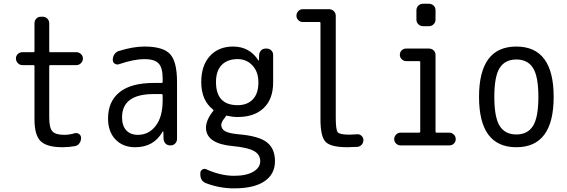

<svg xmlns="http://www.w3.org/2000/svg" viewBox="-20 -780 3040 1030"><path d="M99.6 -430.7Q85.9 -430.7 75.7 -441.4Q65.4 -452.1 65.4 -466.3Q65.4 -480.5 75.7 -490.2Q85.9 -500 99.6 -500H160.2Q165 -500 165 -504.9V-655.3Q165 -669.9 174.8 -680.2Q184.6 -690.4 200.2 -690.4H209Q223.6 -690.4 233.9 -680.2Q244.1 -669.9 244.1 -655.3V-504.9Q244.1 -500 249 -500H389.6Q403.3 -500 414.1 -490.2Q424.8 -480.5 424.8 -466.3Q424.8 -452.1 414.6 -441.4Q404.3 -430.7 389.6 -430.7H249Q244.1 -430.7 244.1 -425.8V-150.4Q244.1 -94.7 260.7 -75.7Q277.3 -56.6 325.2 -56.6Q350.6 -56.6 381.8 -65.4Q394.5 -68.4 404.8 -60.5Q415 -52.7 415 -40Q415 -24.4 406.2 -11.7Q397.5 1 381.8 3.9Q348.6 9.8 315.4 9.8Q231.4 9.8 198.2 -22.5Q165 -54.7 165 -139.6V-425.8Q165 -430.7 160.2 -430.7Z M804.7 -275.4Q634.8 -275.4 634.8 -150.4Q634.8 -105.5 657.2 -81.1Q679.7 -56.6 719.7 -56.6Q778.3 -56.6 815.4 -105Q852.5 -153.3 852.5 -240.2V-269.5Q852.5 -274.4 847.7 -275.4ZM705.1 9.8Q639.6 9.8 599.6 -31.7Q559.6 -73.2 559.6 -144.5Q559.6 -235.4 621.1 -285.2Q682.6 -335 804.7 -335H847.7Q852.5 -335 852.5 -339.8V-360.4Q852.5 -417 830.6 -439.9Q808.6 -462.9 754.9 -462.9Q699.2 -462.9 618.2 -435.5Q606.4 -431.6 595.7 -438.5Q585 -445.3 585 -458V-460Q585 -475.6 594.2 -489.3Q603.5 -502.9 619.1 -506.8Q693.4 -530.3 754.9 -530.3Q854.5 -530.3 892.1 -490.2Q929.7 -450.2 929.7 -339.8V-35.2Q929.7 -20.5 919.9 -10.3Q910.2 0 894.5 0H892.6Q877.9 0 868.2 -9.8Q858.4 -19.5 857.4 -35.2L856.4 -74.2Q856.4 -75.2 855.5 -75.2Q853.5 -75.2 852.5 -74.2Q805.7 9.8 705.1 9.8Z M1254.9 -462.9Q1200.2 -462.9 1169.4 -431.6Q1138.7 -400.4 1138.7 -339.8Q1138.7 -215.8 1254.9 -215.8Q1306.6 -215.8 1336.4 -247.1Q1366.2 -278.3 1366.2 -337.9Q1366.2 -394.5 1334.5 -428.7Q1302.7 -462.9 1254.9 -462.9ZM1088.9 204.1Q1054.7 193.4 1054.7 155.3V148.4Q1054.7 136.7 1064.9 129.9Q1075.2 123 1085.9 127.9Q1164.1 163.1 1235.4 163.1Q1301.8 163.1 1338.9 141.1Q1376 119.1 1376 85Q1376 49.8 1343.8 30.8Q1311.5 11.7 1230.5 3.9Q1085.9 -8.8 1085 -94.7Q1085 -135.7 1123 -183.6L1124 -184.6Q1127 -187.5 1123 -192.4Q1059.6 -241.2 1059.6 -339.8Q1059.6 -428.7 1106 -479.5Q1152.3 -530.3 1230.5 -530.3Q1318.4 -530.3 1366.2 -456.1Q1366.2 -455.1 1368.2 -455.1Q1369.1 -455.1 1369.1 -456.1L1370.1 -485.4Q1371.1 -500 1380.9 -509.8Q1390.6 -519.5 1406.2 -519.5H1410.2Q1424.8 -519.5 1435.1 -509.8Q1445.3 -500 1445.3 -485.4V-337.9Q1445.3 -249 1395 -200.7Q1344.7 -152.3 1254.9 -152.3Q1227.5 -152.3 1197.3 -159.2Q1192.4 -161.1 1190.4 -154.3Q1190.4 -153.3 1184.6 -146.5Q1167 -125 1167 -110.4Q1167 -87.9 1187.5 -76.2Q1208 -64.5 1259.8 -59.6Q1367.2 -50.8 1411.1 -17.1Q1455.1 16.6 1455.1 85Q1455.1 154.3 1398.9 192.4Q1342.8 230.5 1235.4 230.5Q1159.2 230.5 1088.9 204.1Z M1603.5 -662.1Q1589.8 -662.1 1580.1 -671.9Q1570.3 -681.6 1570.3 -695.8Q1570.3 -710 1580.1 -720.2Q1589.8 -730.5 1603.5 -730.5H1746.1Q1760.7 -730.5 1771 -720.2Q1781.2 -710 1781.2 -695.3V-150.4Q1781.2 -84 1791.5 -70.8Q1801.8 -57.6 1855.5 -57.6Q1867.2 -57.6 1894.5 -59.6Q1908.2 -61.5 1918.9 -51.8Q1929.7 -42 1929.7 -29.3Q1929.7 -14.6 1920.4 -3.9Q1911.1 6.8 1896.5 7.8Q1862.3 9.8 1844.7 9.8Q1754.9 9.8 1727.1 -18.6Q1699.2 -46.9 1699.2 -139.6V-657.2Q1699.2 -662.1 1694.3 -662.1Z M2128.9 0Q2115.2 0 2105 -9.8Q2094.7 -19.5 2094.7 -33.7Q2094.7 -47.9 2105 -58.1Q2115.2 -68.4 2128.9 -68.4H2228.5Q2233.4 -68.4 2234.4 -73.2V-447.3Q2234.4 -452.1 2228.5 -452.1H2159.2Q2145.5 -452.1 2135.3 -461.9Q2125 -471.7 2125 -485.8Q2125 -500 2134.8 -509.8Q2144.5 -519.5 2159.2 -519.5H2281.2Q2295.9 -519.5 2306.2 -509.8Q2316.4 -500 2316.4 -485.4V-73.2Q2316.4 -68.4 2321.3 -68.4H2390.6Q2404.3 -68.4 2414.6 -58.1Q2424.8 -47.9 2424.8 -33.7Q2424.8 -19.5 2415 -9.8Q2405.3 0 2390.6 0ZM2249 -759.8H2281.2Q2295.9 -759.8 2306.2 -750Q2316.4 -740.2 2316.4 -724.6V-674.8Q2316.4 -660.2 2306.2 -649.9Q2295.9 -639.6 2281.2 -639.6H2249Q2234.4 -639.6 2224.1 -649.9Q2213.9 -660.2 2213.9 -674.8V-724.6Q2213.9 -739.3 2224.1 -749.5Q2234.4 -759.8 2249 -759.8Z M2839.4 -415.5Q2810.5 -460.9 2750 -460.9Q2689.5 -460.9 2660.6 -415.5Q2631.8 -370.1 2631.8 -260.3Q2631.8 -150.4 2660.6 -104.5Q2689.5 -58.6 2750 -58.6Q2810.5 -58.6 2839.4 -104.5Q2868.2 -150.4 2868.2 -260.3Q2868.2 -370.1 2839.4 -415.5ZM2950.2 -260.3Q2950.2 9.8 2750 9.8Q2549.8 9.8 2549.8 -260.3Q2549.8 -530.3 2750 -530.3Q2950.2 -530.3 2950.2 -260.3Z"/></svg>

Font: Rounded-L Mgen+ 2m regular
Style: Regular
Weight: 400
Designer: [Source Han Sans]
Ryoko NISHIZUKA  (kana & ideographs); Paul D. Hunt (Latin, Greek & Cyrillic); Wenlong ZHANG  (bopomofo
Version: Version 1.059.20150602